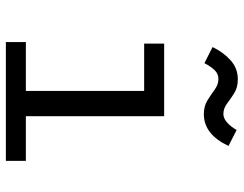

<svg xmlns="http://www.w3.org/2000/svg" viewBox="-108 -723 831 655"><g transform="rotate(90 307.5 -395.5)"><path d="M376.4 -540V-68.2H528.7V0H123.6V-68.2H290.3V-471.8H128.7V-540ZM369.2 -675.4Q342.1 -675.4 322.3 -687.7Q302.6 -700 285.4 -712.6Q268.2 -725.1 249.7 -725.1Q232.3 -725.1 220 -712.8Q207.7 -700.5 195.4 -677.4L140.5 -705.1Q157.9 -741.5 185.4 -766.4Q212.8 -791.3 250.3 -791.3Q278.5 -791.3 297.9 -779Q317.4 -766.7 333.6 -754.4Q349.7 -742.1 369.2 -742.1Q396.4 -742.1 423.6 -787.2L477.9 -759.5Q438.5 -675.4 369.2 -675.4Z"/></g></svg>

Font: FiraCode Nerd Font
Style: Regular
Weight: 400
Designer: Carrois Corporate, Edenspiekermann AG, Nikita Prokopov
Foundry: Carrois Corporate, Edenspiekermann AG, Nikita Prokopov
Version: Version 6.002;Nerd Fonts 3.4.0